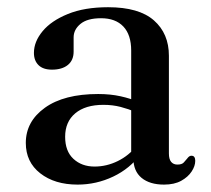

<svg xmlns="http://www.w3.org/2000/svg" viewBox="-20 -500 584 532"><path d="M349.5 -62V-72L343.5 -75V-360Q343.5 -403.5 321.8 -426.5Q300 -449.5 260 -449.5Q222 -449.5 203 -433.8Q184 -418 184 -396.5V-357Q184 -333 168 -320Q152 -307 124 -307Q99.5 -307 86.8 -319.5Q74 -332 74 -353.5Q74 -384.5 98 -413.5Q122 -442.5 168 -461.2Q214 -480 279.5 -480Q365 -480 406.5 -443.5Q448 -407 448 -345.5V-75Q448 -59 454.2 -51.5Q460.5 -44 471.5 -44Q484 -44 489.2 -49.8Q494.5 -55.5 498.5 -60.5Q501 -64 503.8 -66.2Q506.5 -68.5 510.5 -68.5Q516 -68.5 518.5 -64.8Q521 -61 521 -54.5Q521 -40 511 -24.8Q501 -9.5 482 1Q463 11.5 434.5 11.5Q395 11.5 372.2 -7.2Q349.5 -26 349.5 -62ZM51.5 -104Q51.5 -163.5 104.5 -201.5Q157.5 -239.5 252 -239.5Q286 -239.5 314.2 -233.2Q342.5 -227 364.5 -217L356.5 -189.5Q336 -198 314 -203.8Q292 -209.5 266.5 -209.5Q216.5 -209.5 188.5 -186Q160.5 -162.5 160.5 -121Q160.5 -81 183.5 -59.8Q206.5 -38.5 242 -38.5Q275.5 -38.5 306.5 -53.8Q337.5 -69 359.5 -97L370 -73.5Q340.5 -33 293.8 -10.8Q247 11.5 195 11.5Q131.5 11.5 91.5 -19.8Q51.5 -51 51.5 -104Z"/></svg>

Font: Fraunces 10pt
Style: Regular
Weight: 400
Version: Version 1.000;[b76b70a41]